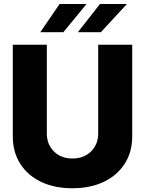

<svg xmlns="http://www.w3.org/2000/svg" viewBox="-20 -958 747 989"><path d="M485.8 -727.5H661.1V-256.3Q661.1 -174.8 622.3 -114.5Q583.5 -54.2 514.2 -21.2Q444.8 11.7 353 11.7Q260.7 11.7 191.7 -21.2Q122.6 -54.2 84.2 -114.5Q45.9 -174.8 45.9 -256.3V-727.5H221.2V-271Q221.2 -214.4 257.8 -178Q294.4 -141.6 353 -141.6Q412.1 -141.6 449 -178Q485.8 -214.4 485.8 -271ZM380.9 -792 495.1 -937.5H633.8L499.5 -792ZM187.5 -792 287.1 -937.5H425.8L306.2 -792Z"/></svg>

Font: Inter Display Extra Bold
Style: Regular
Weight: 800
Designer: Rasmus Andersson
Foundry: rsms
Version: Version 4.000;git-4fc901f